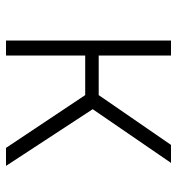

<svg xmlns="http://www.w3.org/2000/svg" viewBox="5 -595 590 640"><g transform="rotate(90 300.0 -275.0)"><path d="M115 0H165V-264H297L473 0H533L344 -289L523 -550H463L297 -309H165V-550H115Z"/></g></svg>

Font: JetBrains Mono Thin
Style: Regular
Weight: 100
Monospace: yes
Designer: Philipp Nurullin, Konstantin Bulenkov
Foundry: JetBrains
Version: Version 2.305